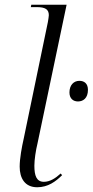

<svg xmlns="http://www.w3.org/2000/svg" viewBox="-20 -780 391 810"><path d="M137 10C182 10 215 -14 242 -41L236 -48C213 -27 190 -13 165 -13C134 -13 125 -39 125 -81C125 -106 131 -146 138 -174L261 -760H112L110 -750H135C170 -750 186 -741 186 -716C186 -710 184 -700 182 -687L80 -195C72 -160 63 -111 63 -77C63 -28 85 10 137 10ZM309 -352C331 -352 351 -366 351 -401C351 -428 335 -439 315 -439C291 -439 273 -421 273 -390C273 -364 289 -352 309 -352Z"/></svg>

Font: Noto Serif Display SemiCondensed Light
Style: Italic
Weight: 300
Width: 4
Italic angle: -12°
Designer: Monotype Design Team
Foundry: Monotype Imaging Inc.
Version: Version 2.009